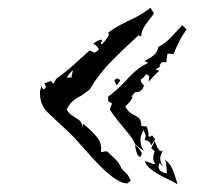

<svg xmlns="http://www.w3.org/2000/svg" viewBox="-20 -496 527 495"><path d="M308 -23Q291 -24 270 -40Q249 -56 227.5 -79Q206 -102 185.5 -125.5Q165 -149 148 -164Q124 -186 103.5 -205.5Q83 -225 83 -256Q83 -264 88 -276V-272L91 -265L95 -267L99 -272L94 -281L111 -287L118 -280L125 -293Q148 -309 169 -328Q190 -347 211 -366L224 -360L235 -368Q231 -379 220 -383Q225 -387 230.5 -390Q236 -393 242 -394L243 -391L240 -385L242 -381Q254 -393 261 -406L259 -412Q272 -422 286 -429.5Q300 -437 314 -444Q341 -455 368 -476L377 -461Q368 -450 356 -433.5Q344 -417 344 -402L337 -405Q302 -373 268.5 -339.5Q235 -306 211 -265Q204 -260 196 -254Q188 -248 178 -243Q160 -232 152 -214Q157 -204 165.5 -198.5Q174 -193 182.5 -187.5Q191 -182 192 -170L194 -177Q211 -164 227.5 -145.5Q244 -127 240 -105L243 -104L252 -106L257 -105L277 -86Q289 -74 293 -62Q301 -54 307 -47.5Q313 -41 317 -30ZM351 -107Q344 -111 338.5 -115.5Q333 -120 328 -125Q324 -136 310.5 -152.5Q297 -169 283.5 -185.5Q270 -202 263 -214L269 -229L259 -235V-247Q285 -266 309 -293Q333 -320 362 -334L352 -339Q364 -344 375 -352.5Q386 -361 388 -375Q405 -383 421 -400Q437 -417 450 -431L461 -420Q450 -405 442 -389Q434 -373 427 -356L418 -358L412 -357Q409 -347 409 -335Q407 -335 406 -336H403Q393 -336 391 -323L381 -317L389 -314H391Q383 -307 376.5 -300Q370 -293 363 -285L365 -300L357 -305Q351 -296 342 -290L346 -281L351 -276Q347 -258 328 -258L318 -246L322 -247Q320 -240 315 -234Q310 -228 303 -222Q310 -208 319.5 -203Q329 -198 336.5 -193Q344 -188 344 -172L352 -170L357 -171Q363 -161 363 -145L367 -143L372 -147L380 -137Q378 -133 375 -129Q372 -125 370 -121Q367 -133 353 -135L356 -146L350 -161Q347 -155 344.5 -148.5Q342 -142 342 -135Q342 -121 351 -107ZM164 -296 168 -315Q163 -311 159 -306Q155 -301 152 -296ZM281 -276 275 -287V-289L281 -294L287 -292L290 -288ZM438 -21Q426 -28 406 -37.5Q386 -47 370.5 -58.5Q355 -70 354 -81Q359 -79 364.5 -77Q370 -75 376 -73L380 -74Q375 -82 375 -88Q375 -97 379 -106L370 -114Q372 -119 375 -124Q376 -126 377 -128.5Q378 -131 379 -133Q384 -115 393 -106L399 -108Q398 -105 396 -99Q393 -92 393 -89Q393 -78 400 -67L391 -76Q390 -73 389.5 -71Q389 -69 389 -67Q389 -58 395.5 -54Q402 -50 410 -49Q410 -68 406 -84Q420 -73 426.5 -55.5Q433 -38 438 -21ZM342 -91 336 -95Q330 -105 328 -123Q333 -119 337.5 -113.5Q342 -108 346 -101Z"/></svg>

Font: Water Brush
Style: Regular
Weight: 400
Designer: Robert E. Leuschke
Foundry: Robert E. Leuschke
Version: Version 1.010; ttfautohint (v1.8.4.7-5d5b)